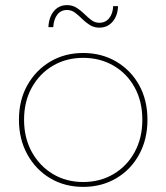

<svg xmlns="http://www.w3.org/2000/svg" viewBox="-20 -727 650 750"><path d="M305 3Q233 3 176.5 -30.5Q120 -64 87 -123.5Q54 -183 54 -259Q54 -336 87 -394.5Q120 -453 176.5 -486.5Q233 -520 305 -520Q377 -520 434 -486.5Q491 -453 523.5 -394.5Q556 -336 556 -259Q556 -183 523.5 -123.5Q491 -64 434 -30.5Q377 3 305 3ZM305 -16Q371 -16 423.5 -47Q476 -78 506 -133Q536 -188 536 -259Q536 -331 506 -385.5Q476 -440 423.5 -470.5Q371 -501 305 -501Q239 -501 187 -470.5Q135 -440 104.5 -385.5Q74 -331 74 -259Q74 -188 104.5 -133Q135 -78 187 -47Q239 -16 305 -16ZM368 -619Q347 -619 330.5 -629.5Q314 -640 300.5 -653.5Q287 -667 273 -677.5Q259 -688 242 -688Q218 -688 204 -670Q190 -652 188 -621H169Q171 -660 190.5 -683.5Q210 -707 242 -707Q263 -707 279.5 -696.5Q296 -686 309.5 -672.5Q323 -659 337 -648.5Q351 -638 368 -638Q392 -638 406.5 -656Q421 -674 422 -703H441Q440 -666 420 -642.5Q400 -619 368 -619Z"/></svg>

Font: Montserrat Thin
Style: Regular
Weight: 100
Designer: Julieta Ulanovsky
Foundry: Julieta Ulanovsky
Version: Version 9.000